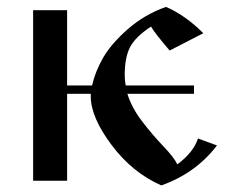

<svg xmlns="http://www.w3.org/2000/svg" viewBox="-20 -530 707 563"><path d="M477.5 -381.8 576.2 -432.6C541 -467.8 504.6 -493.5 466.8 -509.8C424.5 -494.8 387 -473 354.5 -444.3C321.9 -415.7 297.9 -387.7 282.2 -360.4C266.6 -333 255.9 -306 250 -279.3H176.8V-500H77.1V0H176.8V-254.9H246.1V-248C246.1 -207 266.4 -159.3 307.1 -105C347.8 -50.6 396.5 -11.1 453.1 13.7C520.8 -10.4 575.2 -49.5 616.2 -103.5L560.5 -124C552.1 -97.3 531.9 -71.9 500 -47.9C494.1 -60.9 480.6 -78.5 459.5 -100.6C438.3 -122.7 417.5 -147.1 397 -173.8C376.5 -200.5 362 -227.5 353.5 -254.9H548.8V-279.3H348.6C346.7 -289.1 345.7 -299.2 345.7 -309.6C345.7 -344.1 350.9 -371.4 361.3 -391.6C371.7 -411.8 392.3 -432 422.9 -452.1C428.7 -441.1 446.9 -417.6 477.5 -381.8Z"/></svg>

Font: TriodPostnaja
Style: Medium
Weight: 500
Version: 20110805; ttfautohint (v0.96) -l 8 -r 50 -G 200 -x 14 -w "G"